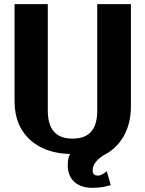

<svg xmlns="http://www.w3.org/2000/svg" viewBox="-20 -731 698 924"><path d="M50 -244C50 -203 57 -167 70 -135C109 -47 193 7 317 10C309 25 306 43 306 64C306 136 355 173 424 173C464 173 488 167 513 160L494 93C482 102 468 114 451 114C434 114 426 106 426 88C426 74 431 62 440 50C449 38 460 28 479 16C556 -23 610 -102 610 -219V-711H448V-200C448 -108 410 -64 329 -64C249 -64 210 -108 210 -200V-711H50Z"/></svg>

Font: Aerodynamic
Style: Bd
Weight: 500
Designer: Google
Version: Version 2.000980; 2014